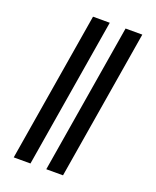

<svg xmlns="http://www.w3.org/2000/svg" viewBox="-173 -922 945 1164"><g transform="rotate(20 300.0 -340.0)"><path d="M271 143 431 -823H539L379 143ZM61 143 221 -823H329L169 143Z"/></g></svg>

Font: Iosevka SS04 XBd Ex
Style: Italic
Weight: 800
Width: 7
Italic angle: -9°
Monospace: yes
Designer: Belleve Invis
Foundry: Belleve Invis
Version: Version 19.0.0; ttfautohint (v1.8.4)